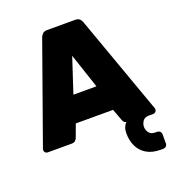

<svg xmlns="http://www.w3.org/2000/svg" viewBox="-161 -824 1057 1167"><g transform="rotate(-20 367.5 -240.0)"><path d="M679 220Q623 220 586.5 198Q550 176 532.5 138.5Q515 101 515 55Q515 33 521.5 16.5Q528 0 539 -10Q528 -12 523 -19Q518 -26 516 -32L488 -107H247L216 -23Q213 -16 205.5 -8Q198 0 180 0H26Q17 0 11 -6.5Q5 -13 5 -22Q5 -26 6 -29L234 -669Q238 -680 248 -690Q258 -700 276 -700H459Q478 -700 488 -690Q498 -680 501 -669L730 -29Q731 -26 731 -22Q731 -13 724.5 -6.5Q718 0 709 0H679Q652 1 640.5 18.5Q629 36 629 55Q629 75 641.5 92.5Q654 110 683 110H694Q705 110 712.5 117.5Q720 125 720 136V194Q720 205 712.5 212.5Q705 220 694 220ZM293 -276H442L367 -501Z"/></g></svg>

Font: Rubik ExtraBold
Style: Regular
Weight: 800
Designer: Hubert and Fischer
Foundry: Hubert and Fischer
Version: Version 2.300;gftools[0.9.30]